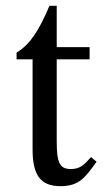

<svg xmlns="http://www.w3.org/2000/svg" viewBox="-20 -630 355 660"><path d="M293 -90C268 -62 255 -49 223 -49C184 -49 175 -73 175 -144V-426H288V-468H175V-610H150C114 -525 84 -478 37 -449V-426H92V-116C92 -26 121 10 188 10C252 10 273 -20 312 -74Z"/></svg>

Font: STIX Two Text
Style: Regular
Weight: 400
Designer: Ross Mills, John Hudson & Paul Hanslow, Tiro Typeworks Ltd; with prior portions MicroPress Inc., and Coen Hoffman.
Foundry: Tiro Typeworks Ltd
Version: Version 2.13 b171